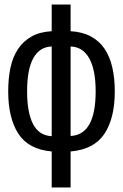

<svg xmlns="http://www.w3.org/2000/svg" viewBox="-20 -669 540 843"><path d="M207 -4Q105 -13 60.5 -82Q16 -151 16 -268Q16 -325 26 -372Q36 -419 59 -453.5Q82 -488 118 -508.5Q154 -529 207 -532V-649H290V-532Q342 -529 379 -509Q416 -489 439 -455Q462 -421 473 -373.5Q484 -326 484 -268Q484 -150 438.5 -81.5Q393 -13 290 -4V154H207ZM207 -465Q154 -463 126.5 -414Q99 -365 99 -268Q99 -175 125 -124.5Q151 -74 207 -71ZM400 -268Q400 -362 372 -412.5Q344 -463 290 -465V-72Q400 -77 400 -268Z"/></svg>

Font: D2Coding
Style: Regular
Weight: 400
Monospace: yes
Designer: Yong-Rak Park; Jeong-Hwan Yoon; Sang-Min Lee;
Foundry: NHN Corporation
Version: Version 1.3.2; Build 20180524